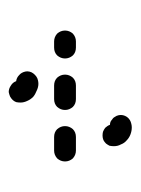

<svg xmlns="http://www.w3.org/2000/svg" viewBox="39 -350 322 440"><g transform="rotate(-90 200.0 -130.0)"><path d="M145 -35Q150 -32 152 -28Q155 -24 156 -19Q158 -9 152 0Q146 8 136 10Q132 11 128 11Q120 11 112 8Q104 5 98 -1Q92 -6 89 -14Q85 -21 85 -30Q85 -35 86 -40Q88 -44 91 -48Q95 -52 99 -54Q104 -56 109 -56Q114 -56 118 -55Q123 -53 127 -50Q129 -47 131 -45Q133 -42 134 -39Q137 -39 140 -38Q143 -37 145 -35ZM50 -142Q50 -152 57 -160Q65 -167 75 -167H106Q117 -167 124 -160Q131 -152 131 -142Q131 -132 124 -124Q117 -117 106 -117H75Q65 -117 57 -124Q50 -132 50 -142ZM249 -142Q249 -152 242 -160Q235 -167 224 -167H193Q182 -167 175 -160Q168 -152 168 -142Q168 -132 175 -124Q182 -117 193 -117H224Q235 -117 242 -124Q249 -132 249 -142ZM350 -142Q350 -152 343 -160Q335 -167 325 -167H311Q300 -167 293 -160Q286 -152 286 -142Q286 -132 293 -124Q300 -117 311 -117H325Q335 -117 343 -124Q350 -132 350 -142ZM256 -233Q257 -229 256 -224Q255 -219 252 -215Q249 -211 245 -208Q241 -205 236 -204Q232 -203 228 -203Q220 -203 212 -207Q204 -210 198 -215Q192 -221 189 -228Q185 -236 185 -244Q185 -249 186 -254Q188 -259 191 -262Q195 -266 199 -268Q204 -270 209 -271Q217 -271 224 -266Q231 -262 234 -254Q242 -253 248 -247Q254 -242 256 -233Z"/></g></svg>

Font: FRB American Cursive Guidelines Dashed Black
Style: Bold Italic
Weight: 900
Italic angle: -25°
Version: Version 2.0;Modular Font Editor K font №1